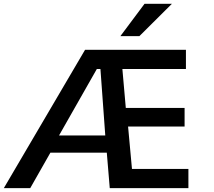

<svg xmlns="http://www.w3.org/2000/svg" viewBox="-29 -967 1102 987"><path d="M589.8 -781.2 713.9 -947.3H854.5L687.5 -781.2ZM274.4 -270.5H512.2L487.3 -612.3H468.8ZM-9.3 0 408.2 -710.9H926.8V-612.3H600.1L617.7 -412.1H919.9V-316.4H629.4L649.4 -98.6H939.5V0H535.2L520 -182.1H230L126.5 0Z"/></svg>

Font: Ride Light
Style: Bold
Weight: 600
Version: Version 3.000